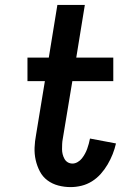

<svg xmlns="http://www.w3.org/2000/svg" viewBox="-20 -755 540 783"><path d="M268 8Q242 8 217.5 1.5Q193 -5 173.5 -19.5Q154 -34 142.5 -56Q131 -78 125.5 -102.5Q120 -127 121 -153Q122 -179 127 -205L163 -424H92V-520H179L214 -735H326L291 -520H442V-424H275L236 -189Q234 -179 233.5 -168Q233 -157 233 -146.5Q233 -136 235.5 -126Q238 -116 243 -107Q248 -98 256.5 -93Q265 -88 276 -88Q286 -88 296.5 -94Q307 -100 314 -109Q321 -118 326.5 -128Q332 -138 335.5 -148Q339 -158 342 -168.5Q345 -179 347 -190L453 -170Q448 -148 439.5 -126.5Q431 -105 419 -84.5Q407 -64 391 -46Q375 -28 355 -15.5Q335 -3 312.5 2.5Q290 8 268 8Z"/></svg>

Font: Iosevka
Style: Bold Italic
Weight: 700
Italic angle: -9°
Monospace: yes
Designer: Belleve Invis
Foundry: Belleve Invis
Version: Version 32.5.0; ttfautohint (v1.8.4)